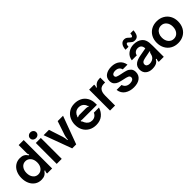

<svg xmlns="http://www.w3.org/2000/svg" viewBox="320 -2205 3643 3643"><g transform="rotate(-45 2142.0 -383.0)"><path d="M40 -281Q40 -366 71 -432.5Q102 -499 158 -536Q214 -573 287 -573Q341 -573 378 -553.5Q415 -534 447 -487L461 -497Q453 -508 449.5 -518Q446 -528 446 -543V-763H581V0H446V-18Q446 -33 449.5 -43.5Q453 -54 461 -65L447 -74Q415 -27 378 -8Q341 11 287 11Q214 11 158 -26Q102 -63 71 -129.5Q40 -196 40 -281ZM463 -281Q463 -359 422.5 -408Q382 -457 318 -457Q254 -457 215 -407.5Q176 -358 176 -281Q176 -204 215 -154.5Q254 -105 318 -105Q382 -105 422.5 -154Q463 -203 463 -281Z M839 0H704V-561H839ZM689 -700Q689 -733 713 -755Q737 -777 772 -777Q806 -777 830.5 -755Q855 -733 855 -700Q855 -666 831 -644.5Q807 -623 772 -623Q737 -623 713 -644Q689 -665 689 -700Z M1120 0 913 -561H1057L1149 -280Q1158 -251 1161.5 -228Q1165 -205 1167 -175H1179Q1179 -181 1181 -201.5Q1183 -222 1187 -241.5Q1191 -261 1197 -280L1291 -561H1435L1227 0Z M1472 -277Q1472 -354 1503.5 -421.5Q1535 -489 1598.5 -531Q1662 -573 1754 -573Q1830 -573 1894 -541.5Q1958 -510 1997 -444.5Q2036 -379 2036 -282V-253H1680Q1674 -253 1647 -253Q1620 -253 1604 -256L1600 -241Q1608 -239 1612.5 -233Q1617 -227 1620 -216Q1628 -195 1633 -187Q1653 -148 1686.5 -126.5Q1720 -105 1763 -105Q1809 -105 1842 -128.5Q1875 -152 1889 -189H2027Q2000 -100 1932 -44.5Q1864 11 1758 11Q1673 11 1608 -26Q1543 -63 1507.5 -128.5Q1472 -194 1472 -277ZM1616 -339Q1631 -348 1643 -351Q1655 -354 1670 -354H1844Q1860 -354 1872.5 -351Q1885 -348 1901 -339L1909 -353Q1902 -357 1899 -360.5Q1896 -364 1894.5 -368Q1893 -372 1893 -373Q1889 -390 1877 -406Q1858 -435 1827 -450.5Q1796 -466 1758 -466Q1720 -466 1689.5 -451Q1659 -436 1640 -406Q1627 -390 1623 -373Q1623 -372 1621 -367.5Q1619 -363 1616 -359.5Q1613 -356 1607 -353Z M2135 0V-561H2270V-543Q2270 -527 2267 -517Q2264 -507 2255 -497L2269 -487Q2300 -533 2338 -553Q2376 -573 2430 -573H2446V-443H2415Q2351 -443 2315 -409Q2292 -386 2281 -350.5Q2270 -315 2270 -260V0Z M2500 -189H2633Q2646 -144 2681 -119.5Q2716 -95 2768 -95Q2812 -95 2839.5 -112Q2867 -129 2867 -160Q2867 -194 2834.5 -209Q2802 -224 2734 -237Q2669 -250 2626 -265Q2583 -280 2553 -313.5Q2523 -347 2523 -405Q2523 -488 2584.5 -530.5Q2646 -573 2740 -573Q2839 -573 2904.5 -523Q2970 -473 2985 -382H2858Q2847 -426 2815 -446.5Q2783 -467 2739 -467Q2699 -467 2675.5 -451.5Q2652 -436 2652 -410Q2652 -379 2683 -366Q2714 -353 2781 -340Q2850 -327 2893.5 -312.5Q2937 -298 2968.5 -264Q3000 -230 3000 -170Q3000 -87 2938.5 -38Q2877 11 2769 11Q2665 11 2589 -39Q2513 -89 2500 -189Z M3080 -154Q3080 -238 3144 -282Q3190 -314 3275 -330L3442 -361Q3442 -411 3415 -440Q3390 -467 3340 -467Q3301 -467 3271.5 -444Q3242 -421 3235 -382H3101Q3115 -475 3183 -524Q3251 -573 3341 -573Q3392 -573 3436 -558.5Q3480 -544 3511 -516Q3542 -489 3556 -453Q3570 -417 3573.5 -381Q3577 -345 3577 -292V0H3442V-16Q3442 -42 3455 -69L3440 -77Q3422 -40 3390 -19Q3345 11 3264 11Q3182 11 3131 -32.5Q3080 -76 3080 -154ZM3369 -111Q3401 -126 3420 -155Q3429 -170 3434 -184.5Q3439 -199 3445 -225Q3447 -237 3451.5 -242.5Q3456 -248 3465 -249L3462 -265Q3382 -249 3359 -244L3311 -235Q3257 -225 3233 -203Q3215 -185 3215 -159Q3215 -128 3237.5 -111.5Q3260 -95 3297 -95Q3334 -95 3369 -111ZM3312 -654Q3300 -667 3291 -673.5Q3282 -680 3273 -680Q3242 -680 3239 -608H3159Q3162 -682 3193.5 -724.5Q3225 -767 3278 -767Q3308 -767 3329 -754Q3350 -741 3371 -719Q3386 -705 3394.5 -699Q3403 -693 3412 -693Q3424 -693 3432.5 -710.5Q3441 -728 3443 -763H3526Q3521 -683 3494 -644.5Q3467 -606 3411 -606Q3377 -606 3357 -618.5Q3337 -631 3312 -654Z M3670 -284Q3670 -368 3706.5 -434Q3743 -500 3808 -536.5Q3873 -573 3957 -573Q4041 -573 4106.5 -536Q4172 -499 4208.5 -433.5Q4245 -368 4245 -284Q4245 -197 4209 -130Q4173 -63 4107.5 -26Q4042 11 3957 11Q3873 11 3808 -26Q3743 -63 3706.5 -130Q3670 -197 3670 -284ZM4105 -284Q4105 -360 4064 -408.5Q4023 -457 3957 -457Q3914 -457 3880 -435Q3846 -413 3827 -373.5Q3808 -334 3808 -284Q3808 -204 3849.5 -154.5Q3891 -105 3957 -105Q4023 -105 4064 -155Q4105 -205 4105 -284Z"/></g></svg>

Font: Open Sauce Sans
Style: Bold
Weight: 700
Designer: Alfredo Marco Pradil
Foundry: Creative Sauce Fz LLC
Version: Version 1.477